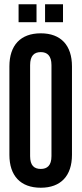

<svg xmlns="http://www.w3.org/2000/svg" viewBox="-20 -869 382 899"><path d="M67 -849V-765H151V-849ZM191 -849V-765H275V-849ZM171 -713C76 -713 24 -657 24 -558V-144C24 -46 76 10 171 10C265 10 317 -46 317 -144V-558C317 -657 265 -713 171 -713ZM221 -138C221 -94 201 -78 171 -78C140 -78 121 -94 121 -138V-564C121 -608 140 -625 171 -625C201 -625 221 -608 221 -564Z"/></svg>

Font: Modon Arabic
Style: Bold
Weight: 700
Designer: Ahmedzaza
Foundry: Ahmedzaza
Version: Version 2.010